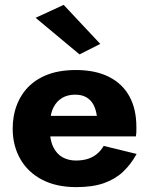

<svg xmlns="http://www.w3.org/2000/svg" viewBox="-20 -757 613 787"><path d="M117 -198H537Q539 -210 539 -220.5Q539 -231 539 -237Q539 -310 510.5 -362Q482 -414 426.5 -442Q371 -470 291 -470Q216 -470 162.5 -446Q109 -422 77.5 -379Q46 -336 36 -279Q34 -267 33 -255Q32 -243 32 -230Q32 -161 62.5 -106.5Q93 -52 151.5 -21Q210 10 293 10Q360 10 406.5 -6.5Q453 -23 485 -53.5Q517 -84 540 -126L405 -159Q394 -140 378 -126.5Q362 -113 340.5 -106Q319 -99 291 -99Q261 -99 237 -112Q213 -125 198.5 -154Q184 -183 184 -230L186 -254Q186 -291 199 -316.5Q212 -342 234.5 -355.5Q257 -369 288 -369Q315 -369 333.5 -358.5Q352 -348 362.5 -329Q373 -310 377 -282H117ZM126 -684 306 -534 391 -577 241 -737Z"/></svg>

Font: Glinicke Jost Bold
Style: Bold
Weight: 700
Version: Version 3.710